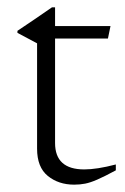

<svg xmlns="http://www.w3.org/2000/svg" viewBox="-20 -497 341 523"><path d="M130 -107.5Q130 -35.5 209.5 -35.5Q244 -35.5 295.5 -49V-33Q264 -16 245 -7.8Q226 0.5 212 3.2Q198 6 182 6Q139.5 6 110.2 -17.8Q81 -41.5 81 -92V-379L27.5 -407.5V-413Q50.5 -428.5 75 -445Q99.5 -461.5 121.5 -477H130V-426H281L274 -392H130Z"/></svg>

Font: Newsreader Text Light
Style: Regular
Weight: 300
Designer: Hugues Gentile
Foundry: Production Type
Version: Version 1.001